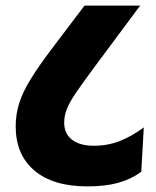

<svg xmlns="http://www.w3.org/2000/svg" viewBox="-20 -653 557 685"><path d="M484 -40 493 -198.5Q451.5 -167.5 408.2 -150.2Q365 -133 314.5 -133Q265 -133 237 -154.5Q209 -176 209 -215.5Q209 -240.5 219 -265.2Q229 -290 252.5 -324.2Q276 -358.5 316 -412.5L480 -633H281.5L164.5 -478.5Q118 -417 89.8 -371.2Q61.5 -325.5 48.8 -285.8Q36 -246 36 -202Q36 -101.5 102.5 -44.8Q169 12 292 12Q355 12 400.8 -0.5Q446.5 -13 484 -40Z"/></svg>

Font: Anek Devanagari Medium ExtraBold
Style: Regular
Weight: 800
Version: Version 1.003